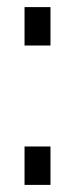

<svg xmlns="http://www.w3.org/2000/svg" viewBox="-20 -520 211 540"><path d="M122 -108V0H49V-108ZM122 -500V-392H49V-500Z"/></svg>

Font: Pathway Extreme 8pt Thin 12pt Light
Style: Regular
Weight: 300
Version: Version 1.001;gftools[0.9.26]